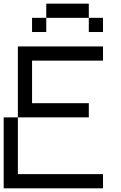

<svg xmlns="http://www.w3.org/2000/svg" viewBox="-20 -1021 655 1041"><path d="M230.8 -847.4H153.8V-924.3H230.8ZM461.5 -924.3H230.8V-1001.2H461.5ZM538.5 -847.4H461.5V-924.3H538.5ZM0 0V-384.6H76.9V-76.9H538.5V0ZM76.9 -384.6V-769.2H538.5V-692.3H153.8V-461.5H461.5V-384.6Z"/></svg>

Font: Mintsoda - Lime Green 13x16
Style: Regular
Weight: 400
Designer: Mintsoda-15
Version: Version 1.0